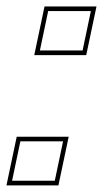

<svg xmlns="http://www.w3.org/2000/svg" viewBox="-28 -560 328 580"><path d="M75.5 -393.5 106.5 -540.5H263.5L232.5 -393.5ZM92.5 -407.5H221.5L246.5 -526.5H117.5ZM-8.5 0 22.5 -147H179.5L148.5 0ZM8.5 -14H137.5L162.5 -133H33.5Z"/></svg>

Font: Tourney Thin
Style: Italic
Weight: 100
Italic angle: -12°
Designer: Tyler Finck
Foundry: Etcetera Type Co
Version: Version 1.015